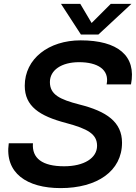

<svg xmlns="http://www.w3.org/2000/svg" viewBox="-20 -951 697 985"><path d="M394 -744C230 -744 107 -650 107 -511C107 -406 182 -356 319 -320C431 -290 478 -263 478 -203C478 -140 411 -98 309 -98C197 -98 143 -139 149 -216H25C3 -63 118 14 291 14C478 14 606 -73 606 -219C606 -325 527 -380 387 -415C286 -441 236 -466 236 -530C236 -591 295 -632 386 -632C479 -632 543 -595 527 -518H652C681 -665 584 -744 394 -744ZM293 -931 395 -774H485L654 -931H548L450 -833L392 -931Z"/></svg>

Font: Nacelle SemiBold
Style: Italic
Weight: 600
Italic angle: -12°
Designer: Sora Sagano
Foundry: Sora Sagano
Version: Version 1.000;FEAKit 1.0